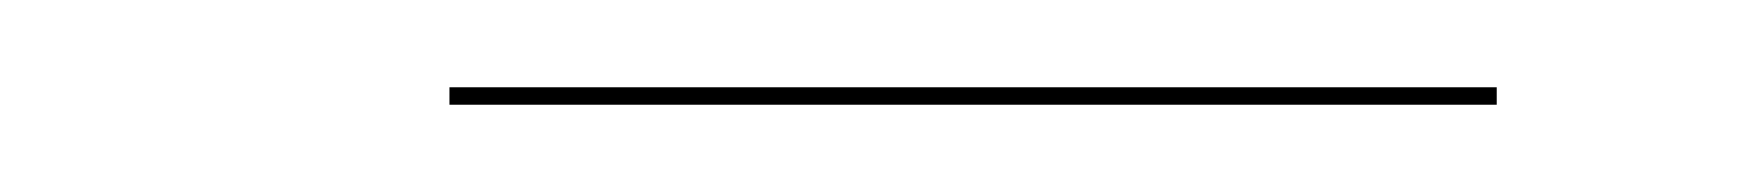

<svg xmlns="http://www.w3.org/2000/svg" viewBox="-20 -297 400 44"><path d="M83 -277V-273H323V-277Z"/></svg>

Font: Bodoni* 36pt Medium
Style: Italic
Weight: 500
Italic angle: -13°
Version: Version 2.3